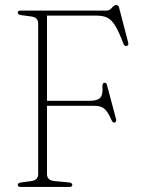

<svg xmlns="http://www.w3.org/2000/svg" viewBox="-20 -742 564 762"><path d="M402.5 -700Q415.5 -700 424 -711Q432.5 -722 441.5 -722Q450 -722 453 -710.5L488.5 -574Q492 -561.5 482.5 -559.5Q473.5 -557.5 469 -570.5Q451.5 -617 437 -640.5Q422.5 -664 405.5 -672Q388.5 -680 364 -680H166.5V-342H337.5Q366.5 -342 377.8 -354Q389 -366 386.5 -398Q386 -411.5 393 -413.5Q402 -415.5 405 -403L440.5 -269.5Q443 -258 435 -255.5Q427.5 -254 422.5 -265.5Q408.5 -297.5 395 -309.8Q381.5 -322 355.5 -322H166.5V-51Q166.5 -26.5 195 -23.5L253.5 -18Q267 -16.5 267 -8.5Q267 0 255 0H62Q50.5 0 50.5 -8.5Q50.5 -16 64 -18L105 -23.5Q131.5 -27.5 131.5 -51V-649Q131.5 -672.5 105 -676.5L64 -682Q50.5 -684 50.5 -691.5Q50.5 -700 62 -700Z"/></svg>

Font: Fraunces 72pt S050 Thin
Style: Regular
Weight: 100
Version: Version 1.000; ttfautohint (v1.8.3)